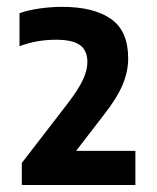

<svg xmlns="http://www.w3.org/2000/svg" viewBox="-20 -458 446 546"><path d="M42 68V5.5L171.5 -162.5Q202 -202 215.2 -229.8Q228.5 -257.5 228.5 -281.5Q228.5 -314 207.8 -329.5Q187 -345 139.5 -345Q83.5 -345 35.5 -326.5V-420.5Q59 -429 92 -433.8Q125 -438.5 157 -438.5Q246.5 -438.5 295.5 -404.2Q344.5 -370 344.5 -292Q344.5 -254.5 328.5 -216.5Q312.5 -178.5 275 -131L196.5 -29H365V68Z"/></svg>

Font: Encode Sans Semi Condensed
Style: Bold
Weight: 700
Width: 4
Designer: Multiple Designers
Foundry: Impallari Type
Version: Version 3.000; ttfautohint (v1.8.3) -l 8 -r 50 -G 200 -x 14 